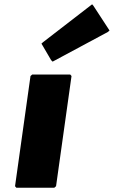

<svg xmlns="http://www.w3.org/2000/svg" viewBox="-20 -867 530 894"><path d="M130 -520 122 -513 50 0 56 7H233L241 0L313 -513L307 -520ZM181 -671 173 -664 218 -587 225 -580 482 -718 490 -725 415 -840 409 -847Z"/></svg>

Font: Hussar Woodtype
Style: BlkObl
Weight: 900
Foundry: Cannot Into Space Fonts
Version: Version 1.07